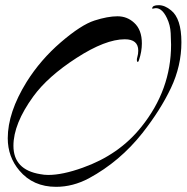

<svg xmlns="http://www.w3.org/2000/svg" viewBox="-20 -678 722 743"><path d="M531 -163Q444 -53 324 12Q262 45 197 45Q108 45 55 -18Q10 -71 10 -143Q10 -243 83 -361Q137 -447 215.5 -514.5Q294 -582 345.5 -598.5Q397 -615 434.5 -615Q472 -615 499 -590Q529 -563 529 -510Q529 -479 518 -446Q514 -434 511 -440Q508 -446 511.5 -457.5Q515 -469 515 -482Q515 -526 463 -526Q388 -526 276.5 -454Q165 -382 109 -305Q32 -199 32 -114Q32 -21 136 -4Q151 -1 167 -1Q222 -1 300 -29Q441 -79 527 -187Q642 -330 642 -505Q642 -519 640.5 -550Q639 -581 626 -608Q604 -654 574 -645Q569 -643 569 -646Q570 -658 594 -658Q618 -658 642 -638Q682 -606 682 -514.5Q682 -423 641.5 -337.5Q601 -252 531 -163Z"/></svg>

Font: Arizonia
Style: Regular
Weight: 400
Designer: Robert E. Leuschke
Foundry: Robert E. Leuschke
Version: Version 1.003